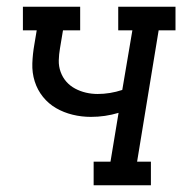

<svg xmlns="http://www.w3.org/2000/svg" viewBox="-20 -550 541 570"><path d="M258 0V-70H308L332 -215Q312 -209 291.5 -206Q271 -203 250 -203Q222 -203 195.5 -209.5Q169 -216 146.5 -229Q124 -242 107.5 -262.5Q91 -283 83 -308.5Q75 -334 76 -362Q77 -390 82 -418L89 -460H48V-530H218V-460H167L158 -406Q155 -389 154.5 -371Q154 -353 160 -336.5Q166 -320 177 -307.5Q188 -295 203 -287Q218 -279 235 -275Q252 -271 270 -271Q288 -271 306.5 -274Q325 -277 343 -283L373 -460H331V-530H501V-460H451L387 -70H428V0Z"/></svg>

Font: Iosevka Slab Oblique
Style: Regular
Weight: 400
Italic angle: -9°
Monospace: yes
Designer: Belleve Invis
Foundry: Belleve Invis
Version: Version 11.1.1; ttfautohint (v1.8.3)